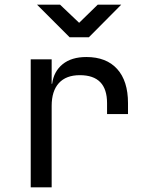

<svg xmlns="http://www.w3.org/2000/svg" viewBox="-20 -805 640 825"><path d="M112 0V-550H202V-445H204Q211 -498 249 -529Q287 -560 351 -560Q437 -560 483.5 -508.5Q530 -457 530 -362V-315H440V-362Q440 -482 323 -482Q264 -482 233 -448Q202 -414 202 -350V0ZM279 -645 139 -785H238L320 -707L400 -785H501L362 -645Z"/></svg>

Font: JetBrains Mono NL
Style: Regular
Weight: 400
Monospace: yes
Designer: Philipp Nurullin, Konstantin Bulenkov
Foundry: JetBrains
Version: Version 2.305; ttfautohint (v1.8.4.7-5d5b)